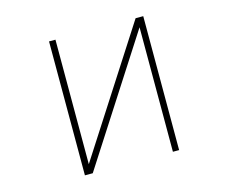

<svg xmlns="http://www.w3.org/2000/svg" viewBox="-102 -873 1205 1017"><g transform="rotate(-15 500.0 -365.0)"><path d="M726.6 -680.7 287.1 2H244.1V-732.4H279.3V-49.8L718.8 -732.4H760.7V2H726.6Z"/></g></svg>

Font: GenEi Gothic M ExtraLight
Style: Regular
Weight: 200
Designer: o_tamon (Modified); [Source Han Sans]
Ryoko NISHIZUKA  (kana & ideographs); Paul D. Hunt (Latin, Greek & Cyrillic); Wenl
Version: Version 1.1a;Original Version 1.004